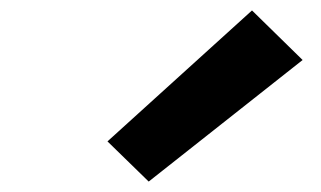

<svg xmlns="http://www.w3.org/2000/svg" viewBox="-20 -842 616 368"><path d="M265 -494 560 -727 463 -822 186 -571Z"/></svg>

Font: Iosevka Sparkle Extrabold
Style: Italic
Weight: 800
Italic angle: -9°
Designer: Belleve Invis
Foundry: Belleve Invis
Version: Version 4.5.0; ttfautohint (v1.8.3)